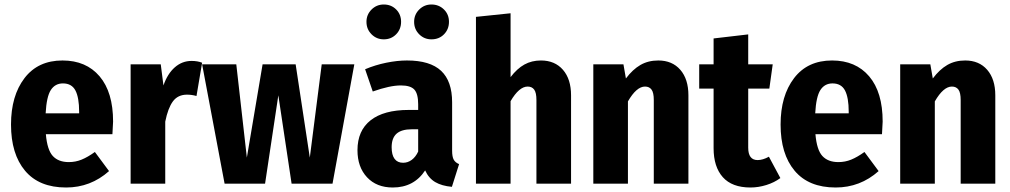

<svg xmlns="http://www.w3.org/2000/svg" viewBox="-20 -817 4494 854"><path d="M480 -220H184Q190 -150 215 -123Q240 -96 286 -96Q316 -96 343 -107Q370 -118 402 -141L465 -56Q383 17 274 17Q154 17 91.5 -57.5Q29 -132 29 -263Q29 -391 89 -469.5Q149 -548 258 -548Q363 -548 423 -477.5Q483 -407 483 -276Q483 -268 480 -220ZM332 -320Q332 -383 315.5 -414.5Q299 -446 260 -446Q225 -446 206 -416.5Q187 -387 183 -313H332Z M879 -538 854 -390Q833 -396 812 -396Q771 -396 749 -366Q727 -336 715 -276V0H561V-531H695L707 -437Q725 -489 757.5 -517.5Q790 -546 832 -546Q859 -546 879 -538Z M1459 0H1277L1218 -393L1159 0H979L879 -531H1031L1078 -116L1148 -531H1295L1358 -116L1411 -531H1556Z M2022 -87 1990 14Q1945 10 1916 -7Q1887 -24 1871 -59Q1821 17 1727 17Q1655 17 1612.5 -28.5Q1570 -74 1570 -149Q1570 -236 1628.5 -282Q1687 -328 1798 -328H1840V-353Q1840 -400 1823 -418.5Q1806 -437 1763 -437Q1714 -437 1638 -410L1604 -509Q1649 -528 1698 -538Q1747 -548 1790 -548Q1893 -548 1942 -502Q1991 -456 1991 -362V-147Q1991 -120 1998 -107Q2005 -94 2022 -87ZM1840 -143V-242H1812Q1766 -242 1744 -222.5Q1722 -203 1722 -162Q1722 -128 1735 -110.5Q1748 -93 1773 -93Q1794 -93 1811.5 -106Q1829 -119 1840 -143ZM1764 -720Q1764 -687 1742 -664.5Q1720 -642 1687 -642Q1655 -642 1632.5 -664.5Q1610 -687 1610 -720Q1610 -752 1632.5 -774.5Q1655 -797 1687 -797Q1720 -797 1742 -775Q1764 -753 1764 -720ZM1977 -720Q1977 -687 1955 -664.5Q1933 -642 1899 -642Q1867 -642 1844.5 -664.5Q1822 -687 1822 -720Q1822 -752 1844.5 -774.5Q1867 -797 1899 -797Q1932 -797 1954.5 -775Q1977 -753 1977 -720Z M2520 -393V0H2366V-372Q2366 -405 2356 -418.5Q2346 -432 2327 -432Q2289 -432 2251 -367V0H2097V-742L2251 -758V-474Q2280 -512 2312.5 -530Q2345 -548 2386 -548Q2448 -548 2484 -506.5Q2520 -465 2520 -393Z M3042 -393V0H2888V-372Q2888 -405 2878 -418.5Q2868 -432 2849 -432Q2811 -432 2773 -366V0H2619V-531H2753L2764 -468Q2794 -508 2828.5 -528Q2863 -548 2908 -548Q2970 -548 3006 -506.5Q3042 -465 3042 -393Z M3451 -25Q3424 -5 3388.5 6Q3353 17 3318 17Q3236 17 3195 -29Q3154 -75 3154 -158V-423H3090V-531H3154V-646L3308 -664V-531H3417L3402 -423H3308V-160Q3308 -105 3350 -105Q3373 -105 3400 -120Z M3903 -220H3607Q3613 -150 3638 -123Q3663 -96 3709 -96Q3739 -96 3766 -107Q3793 -118 3825 -141L3888 -56Q3806 17 3697 17Q3577 17 3514.5 -57.5Q3452 -132 3452 -263Q3452 -391 3512 -469.5Q3572 -548 3681 -548Q3786 -548 3846 -477.5Q3906 -407 3906 -276Q3906 -268 3903 -220ZM3755 -320Q3755 -383 3738.5 -414.5Q3722 -446 3683 -446Q3648 -446 3629 -416.5Q3610 -387 3606 -313H3755Z M4407 -393V0H4253V-372Q4253 -405 4243 -418.5Q4233 -432 4214 -432Q4176 -432 4138 -366V0H3984V-531H4118L4129 -468Q4159 -508 4193.5 -528Q4228 -548 4273 -548Q4335 -548 4371 -506.5Q4407 -465 4407 -393Z"/></svg>

Font: Fira Sans Condensed
Style: Bold
Weight: 700
Width: 3
Designer: bBox Type GmbH & Carrois Corporate GbR & Edenspiekermann AG
Foundry: bBox Type GmbH & Carrois Corporate GbR & Edenspiekermann AG
Version: Version 4.301